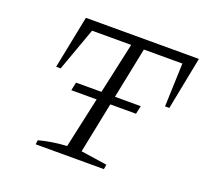

<svg xmlns="http://www.w3.org/2000/svg" viewBox="-115 -789 982 923"><g transform="rotate(20 376.0 -327.0)"><path d="M752 -654 699 -384H677L685 -606H488L374 -44L508 -24L504 0H155L158 -22Q192 -31 227.5 -36.5Q263 -42 300 -44L423 -606H223L143 -384H120L174 -654ZM236 -345H567L558 -303H227Z"/></g></svg>

Font: Piazzolla 8pt ExtraLight
Style: Italic
Weight: 250
Italic angle: -11.3°
Designer: Juan Pablo del Peral
Foundry: Huerta Tipografica
Version: Version 2.001